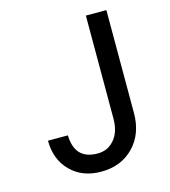

<svg xmlns="http://www.w3.org/2000/svg" viewBox="-110 -810 809 913"><g transform="rotate(-15 295.0 -354.0)"><path d="M498 -215Q498 -113 436.5 -49.5Q375 14 277 14Q183 14 126 -44Q69 -102 69 -194H167Q170 -74 282 -74Q331 -74 362 -109Q397 -147 397 -215V-722H498Z"/></g></svg>

Font: Mingzat
Style: Regular
Weight: 400
Designer: Jason Glavy (Lepcha), Lorna Priest (Lepcha additions), Walt Agee (Sophia), Victor Gaultney (Sophia)
Foundry: SIL International
Version: Version 0.100